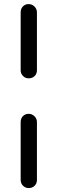

<svg xmlns="http://www.w3.org/2000/svg" viewBox="-20 -745 287 957"><path d="M83 -394.5V-683.6Q83 -701.2 94.2 -712.9Q105.5 -724.6 123 -724.6Q139.6 -724.6 151.9 -712.4Q164.1 -700.2 164.1 -683.6V-394.5Q164.1 -377 152.3 -365.7Q140.6 -354.5 123 -354.5Q106.4 -354.5 94.7 -366.2Q83 -377.9 83 -394.5ZM83 152.3V-136.7Q83 -154.3 94.2 -166Q105.5 -177.7 123 -177.7Q139.6 -177.7 151.9 -165.5Q164.1 -153.3 164.1 -136.7V152.3Q164.1 169.9 152.3 181.2Q140.6 192.4 123 192.4Q106.4 192.4 94.7 180.7Q83 168.9 83 152.3Z"/></svg>

Font: jf-openhuninn-1.0
Style: Regular
Weight: 400
Designer: [Kosugi Maru]
      Designed by Motoya company      

      [Varela Round]
      Joe Prince(Latin component); Avraham Co
Foundry: justfont CO.,LTD.
Version: 1.0